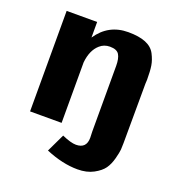

<svg xmlns="http://www.w3.org/2000/svg" viewBox="-121 -585 802 858"><g transform="rotate(20 280.5 -156.0)"><path d="M53 0V-478H198V-404Q251 -483 345 -483Q396 -483 428 -470Q460 -457 474 -430Q488 -403 492 -378Q496 -353 496 -312Q496 -308 495.5 -301.5Q495 -295 495 -292V-272Q495 -228 494.5 -141Q494 -54 494 -10Q494 7 493 21Q492 35 484 65.5Q476 96 461.5 116.5Q447 137 415.5 154Q384 171 340 171Q269 171 188 137L229 51Q272 70 296 70Q346 70 346 19Q346 14 345.5 4.5Q345 -5 345 -10V-323Q345 -358 334 -376Q323 -394 290 -394Q262 -394 242 -376Q209 -347 203 -288V0Z"/></g></svg>

Font: Coval
Style: Black
Weight: 1000
Foundry: Context Ltd
Version: Version 001.000